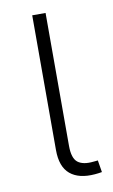

<svg xmlns="http://www.w3.org/2000/svg" viewBox="-68 -575 364 616"><g transform="rotate(-10 114.0 -267.0)"><path d="M191.4 1.5Q138.7 5.9 110.1 -18.1Q81.5 -42 81.5 -96.7V-535.6H125V-102.5Q125 -62 142.3 -48.6Q159.7 -35.2 193.8 -39.1Q199.2 -39.6 201.7 -39.8Q204.1 -40 208 -40.5L214.4 -1.5Q209.5 -0.5 203.6 0.2Q197.8 1 191.4 1.5Z"/></g></svg>

Font: Inter 20pt ExtraLight
Style: Regular
Weight: 250
Version: Version 4.001;git-66647c0bb